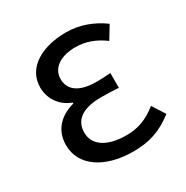

<svg xmlns="http://www.w3.org/2000/svg" viewBox="-136 -671 774 799"><g transform="rotate(-30 250.5 -272.0)"><path d="M281 13C356 13 413 -4 478 -54L439 -115C388 -74 343 -60 290 -60C197 -60 143 -97 143 -157C143 -217 188 -250 277 -250C304 -250 330 -249 361 -247V-318C335 -316 315 -315 294 -315C206 -315 169 -350 169 -399C169 -455 221 -484 288 -484C338 -484 382 -467 424 -436L461 -497C410 -534 351 -557 285 -557C174 -557 78 -509 78 -411C78 -360 108 -310 164 -290V-285C103 -269 51 -227 51 -150C51 -49 147 13 281 13Z"/></g></svg>

Font: Noto Sans CJK KR Regular
Style: Regular
Weight: 400
Designer: Ryoko NISHIZUKA (kana & ideographs); Paul D. Hunt (Latin, Greek & Cyrillic); Wenlong ZHANG (bopomofo); Sandoll Communica
Foundry: Adobe Systems Incorporated
Version: Version 1.004;PS 1.004;hotconv 1.0.82;makeotf.lib2.5.63406